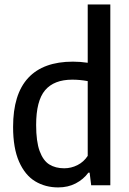

<svg xmlns="http://www.w3.org/2000/svg" viewBox="-20 -828 578 858"><path d="M38.5 -261Q38.5 -407 106 -479.8Q173.5 -552.5 306 -552.5Q338.5 -552.5 372 -547.5V-808H473V0H387.5L380.5 -56.5H375Q353 -26.5 318.5 -8.5Q284 9.5 240 9.5Q182.5 9.5 137.2 -17.8Q92 -45 65.2 -105.5Q38.5 -166 38.5 -261ZM372 -131.5V-465.5Q337.5 -472 303 -472Q221.5 -472 181.5 -424.8Q141.5 -377.5 141.5 -269.5Q141.5 -195.5 157.2 -152.8Q173 -110 200.5 -93Q228 -76 267 -76Q298 -76 326.2 -90.2Q354.5 -104.5 372 -131.5Z"/></svg>

Font: Encode Sans Semi Condensed Medium
Style: Regular
Weight: 500
Width: 4
Designer: Multiple Designers
Foundry: Impallari Type
Version: Version 2.000